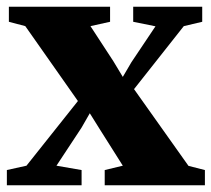

<svg xmlns="http://www.w3.org/2000/svg" viewBox="-22 -553 631 573"><path d="M57 -58.5 210.5 -251.5 53.5 -475 4.5 -488V-533H306.5V-488L248 -475L316.5 -370L344.5 -323.5L370 -367L442 -474.5L375.5 -488V-533H581.5V-488L526.5 -475L378 -287L540.5 -58L589.5 -45.5V0H290.5V-45.5L344.5 -58.5L276 -167L246 -215L221 -171.5L146.5 -58.5L221.5 -45.5V0H-1.5V-45.5Z"/></svg>

Font: Merriweather 72pt Black
Style: Regular
Weight: 900
Version: Version 2.100